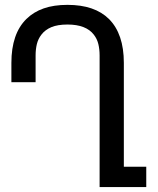

<svg xmlns="http://www.w3.org/2000/svg" viewBox="-20 -762 642 782"><path d="M575.7 0V-83H484.4V-505.9Q484.4 -624 423.8 -684.6Q365.7 -742.2 254.9 -742.2Q199.2 -742.2 158 -727.8Q116.7 -713.4 87.4 -684.6Q26.4 -624.5 26.4 -505.9V-427.2H125V-536.1Q125 -561 130.1 -582.3Q135.3 -603.5 148.4 -620.6Q163.6 -640.6 189.2 -651.4Q214.8 -662.1 254.9 -662.1Q330.6 -662.1 362.3 -620.6Q375.5 -603.5 380.6 -582.3Q385.7 -561 385.7 -536.1V0Z"/></svg>

Font: Hack Dev
Style: Regular
Weight: 400
Designer: Christopher Simpkins
Foundry: Christopher Simpkins
Version: Version 2.0315